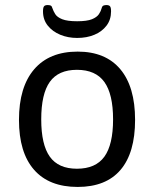

<svg xmlns="http://www.w3.org/2000/svg" viewBox="-20 -733 609 759"><path d="M287 6Q174 6 114.5 -62Q55 -130 55 -259Q55 -389 115 -459Q175 -529 287 -529Q397 -529 455.5 -459.5Q514 -390 514 -259Q514 -129 456.5 -61.5Q399 6 287 6ZM284 -66Q358 -66 392.5 -113.5Q427 -161 427 -261Q427 -361 392.5 -409Q358 -457 284 -457Q211 -457 177 -409.5Q143 -362 143 -261Q143 -161 177 -113.5Q211 -66 284 -66ZM285 -583Q249 -583 218.5 -595.5Q188 -608 169 -631.5Q150 -655 150 -688Q150 -703 154 -708Q158 -713 168 -713Q176 -713 180.5 -711Q185 -709 187 -701Q191 -689 198.5 -677Q206 -665 226 -657Q246 -649 285 -649Q324 -649 343.5 -657Q363 -665 371 -677Q379 -689 382 -701Q384 -709 389 -711Q394 -713 401 -713Q411 -713 415 -708Q419 -703 419 -688Q419 -655 401 -631.5Q383 -608 353 -595.5Q323 -583 285 -583Z"/></svg>

Font: Asap
Style: Regular
Weight: 400
Designer: Pablo Cosgaya
Foundry: Omnibus-Type
Version: Version 3.001